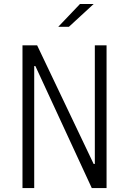

<svg xmlns="http://www.w3.org/2000/svg" viewBox="-20 -962 660 982"><path d="M449.5 0H525V-730H465V-123.5H459L170 -730H95V0H155V-624H161ZM278 -825 389 -941.5H459L332.5 -825Z"/></svg>

Font: Monaspace Neon ExtraLight
Style: Regular
Weight: 200
Designer: Riley Cran & the Lettermatic Team
Foundry: Lettermatic
Version: Version 1.200 (Monaspace Neon)